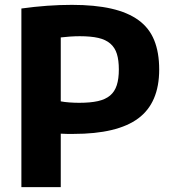

<svg xmlns="http://www.w3.org/2000/svg" viewBox="-20 -770 697 790"><path d="M68 -735Q176 -750 276 -750Q370 -750 438 -734.5Q506 -719 550 -687Q594 -655 614.5 -604.5Q635 -554 635 -484Q635 -347 549 -283Q463 -219 282 -219Q269 -219 256.5 -219Q244 -219 230 -220V0H68ZM306 -347Q352 -347 383 -354Q414 -361 433 -377Q452 -393 460.5 -419.5Q469 -446 469 -484Q469 -522 461 -548Q453 -574 434 -590.5Q415 -607 384.5 -614Q354 -621 308 -621Q289 -621 267 -619.5Q245 -618 230 -616V-353Q245 -350 266 -348.5Q287 -347 306 -347Z"/></svg>

Font: Encode Sans Narrow
Style: Bold
Weight: 700
Designer: Pablo Impallari, Andres Torresi
Foundry: Pablo Impallari, Andres Torresi
Version: Version 1.000; ttfautohint (v1.00) -l 8 -r 50 -G 200 -x 14 -